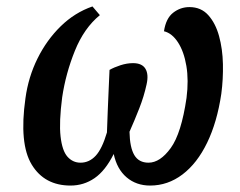

<svg xmlns="http://www.w3.org/2000/svg" viewBox="-20 -566 744 596"><path d="M59 -261Q68 -327 96.5 -384.5Q125 -442 168.5 -484.5Q212 -527 267 -546L290 -519Q241 -479 212.5 -408.5Q184 -338 173 -264Q163 -187 168 -142.5Q173 -98 189.5 -79.5Q206 -61 230 -61Q257 -61 277 -82.5Q297 -104 312 -155Q313 -186 314.5 -222.5Q316 -259 317.5 -293Q319 -327 320 -349Q334 -357 354 -363.5Q374 -370 393 -370Q421 -370 431.5 -352.5Q442 -335 435 -304Q427 -267 412.5 -230Q398 -193 382 -157Q383 -108 397 -84.5Q411 -61 441 -61Q477 -61 510 -106.5Q543 -152 559 -262Q566 -317 558.5 -361.5Q551 -406 532.5 -434.5Q514 -463 489 -469Q495 -509 517.5 -526.5Q540 -544 568 -544Q604 -544 626.5 -519Q649 -494 660 -454Q671 -414 672 -367Q673 -320 667 -275Q654 -187 623 -123Q592 -59 546.5 -24.5Q501 10 446 10Q403 10 373 -15.5Q343 -41 333 -88Q307 -36 273.5 -13Q240 10 199 10Q118 10 78.5 -55Q39 -120 59 -261Z"/></svg>

Font: Noto Serif ExtraCondensed SemiBold
Style: Italic
Weight: 600
Width: 2
Italic angle: -12°
Designer: Monotype Design Team
Foundry: Monotype Imaging Inc.
Version: Version 2.013